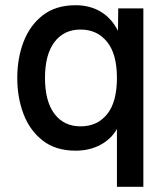

<svg xmlns="http://www.w3.org/2000/svg" viewBox="-20 -564 640 734"><path d="M528 150H427V-71Q405 -32 363.5 -10Q322 12 269 12Q193 12 143.5 -26.5Q94 -65 70 -128Q46 -191 46 -266Q46 -341 70 -404Q94 -467 143.5 -505.5Q193 -544 269 -544Q324 -544 365.5 -519Q407 -494 431 -446L432 -532H528ZM288 -81Q352 -81 389.5 -127.5Q427 -174 427 -266Q427 -358 389 -404.5Q351 -451 288 -451Q224 -451 188 -403Q152 -355 152 -266Q152 -177 188 -129Q224 -81 288 -81Z"/></svg>

Font: Geist Mono Medium
Style: Regular
Weight: 500
Monospace: yes
Designer: Basement.studio, Andrés Briganti, Mateo Zaragoza
Foundry: Basement.studio, Vercel, Andrés Briganti, Guido Ferreyra, Mateo Zaragoza
Version: Version 1.500; ttfautohint (v1.8.4.7-5d5b)